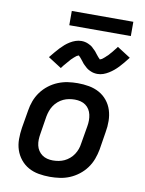

<svg xmlns="http://www.w3.org/2000/svg" viewBox="-99 -983 798 1060"><g transform="rotate(10 300.0 -453.5)"><path d="M255 8Q223 8 192 2.5Q161 -3 135 -17.5Q109 -32 90 -55.5Q71 -79 61.5 -107.5Q52 -136 52 -168Q52 -200 57 -232L74 -332Q78 -359 88 -386Q98 -413 115.5 -437Q133 -461 157 -479.5Q181 -498 208 -509Q235 -520 262.5 -524Q290 -528 318 -528Q350 -528 381 -522.5Q412 -517 438.5 -502.5Q465 -488 484 -464.5Q503 -441 512 -412.5Q521 -384 521.5 -352Q522 -320 516 -288L500 -188Q495 -161 485 -134Q475 -107 457.5 -83Q440 -59 416 -40.5Q392 -22 365.5 -11Q339 0 311 4Q283 8 255 8ZM256 -84Q272 -84 288.5 -87Q305 -90 320 -97Q335 -104 348.5 -115.5Q362 -127 371.5 -141.5Q381 -156 386.5 -171.5Q392 -187 394 -203L411 -303Q414 -320 414 -336.5Q414 -353 410.5 -368.5Q407 -384 399 -397Q391 -410 378.5 -419Q366 -428 350.5 -432Q335 -436 318 -436Q302 -436 285.5 -433Q269 -430 254 -423Q239 -416 225.5 -404.5Q212 -393 202.5 -378.5Q193 -364 187.5 -348.5Q182 -333 179 -317L163 -217Q160 -200 159.5 -183.5Q159 -167 162.5 -151.5Q166 -136 174.5 -123Q183 -110 195.5 -101Q208 -92 223.5 -88Q239 -84 256 -84ZM211 -594 136 -642Q150 -659 162 -673.5Q174 -688 185.5 -700Q197 -712 208.5 -722Q220 -732 234.5 -741Q249 -750 265 -755.5Q281 -761 298 -761Q303 -761 308 -760.5Q313 -760 317.5 -759Q322 -758 327 -756.5Q332 -755 336 -753Q340 -751 344 -749Q348 -747 352.5 -744.5Q357 -742 360.5 -738.5Q364 -735 367.5 -731.5Q371 -728 374.5 -725Q378 -722 381 -718.5Q384 -715 386.5 -711.5Q389 -708 391.5 -705Q394 -702 398 -697Q402 -692 405 -688.5Q408 -685 412 -681.5Q416 -678 416 -677H415Q415 -679 419 -680Q423 -681 426 -683Q429 -685 433 -688.5Q437 -692 439 -693.5Q441 -695 443 -697Q445 -699 447 -701Q449 -703 451.5 -705Q454 -707 456.5 -709.5Q459 -712 461.5 -715Q464 -718 466.5 -721Q469 -724 472 -727Q475 -730 477.5 -733.5Q480 -737 483 -740.5Q486 -744 489 -748Q492 -752 495.5 -756Q499 -760 501 -764L576 -716Q562 -698 550.5 -684Q539 -670 527.5 -658Q516 -646 504 -636Q492 -626 477.5 -617Q463 -608 447.5 -602.5Q432 -597 415 -597Q410 -597 405 -597.5Q400 -598 395 -599Q390 -600 385.5 -601.5Q381 -603 376.5 -605Q372 -607 368 -609Q364 -611 360 -613.5Q356 -616 352 -619.5Q348 -623 344.5 -626.5Q341 -630 337.5 -633Q334 -636 331 -639.5Q328 -643 325.5 -646.5Q323 -650 320.5 -653Q318 -656 314 -661Q310 -666 307 -669.5Q304 -673 300 -676.5Q296 -680 296 -681H297Q297 -679 293 -678Q289 -677 286 -675Q283 -673 279 -669.5Q275 -666 273 -664.5Q271 -663 269 -661Q267 -659 265 -657Q263 -655 260.5 -653Q258 -651 256 -648.5Q254 -646 251.5 -643Q249 -640 246.5 -637Q244 -634 241 -631Q238 -628 235.5 -624.5Q233 -621 229.5 -617.5Q226 -614 223 -610Q220 -606 217 -602Q214 -598 211 -594ZM216 -835V-915H561V-835Z"/></g></svg>

Font: Iosevka Semibold Extended
Style: Italic
Weight: 600
Width: 7
Italic angle: -9°
Monospace: yes
Designer: Belleve Invis
Foundry: Belleve Invis
Version: Version 32.5.0; ttfautohint (v1.8.4)